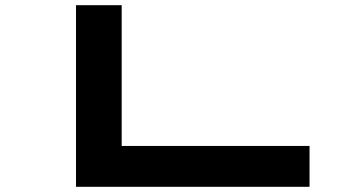

<svg xmlns="http://www.w3.org/2000/svg" viewBox="-20 -720 1398 740"><path d="M273 -700V0H1173V-157.5H449V-700Z"/></svg>

Font: Melete Bold
Style: Regular
Weight: 700
Width: 6
Designer: Sora Sagano
Foundry: DOT COLON
Version: Version 0.200;FEAKit 1.0